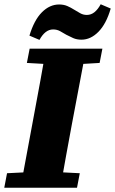

<svg xmlns="http://www.w3.org/2000/svg" viewBox="-33 -880 539 900"><path d="M-13 0 0 -68 140 -75H204L341 -68L328 0ZM63 0 129 -355Q143 -429 156.5 -503.5Q170 -578 183 -652H371L304 -298Q290 -223 276.5 -148.5Q263 -74 250 0ZM93 -585 106 -652H447L434 -585L298 -577H234ZM105 -713Q127 -786 163.5 -822.5Q200 -859 244 -859Q266 -859 283 -851.5Q300 -844 314 -835Q329 -826 343 -818Q357 -810 374 -810Q394 -810 410 -823Q426 -836 439 -860L486 -840Q465 -768 428.5 -731Q392 -694 349 -694Q327 -694 310 -701.5Q293 -709 278 -717Q263 -726 248.5 -734Q234 -742 216 -742Q197 -742 181 -729.5Q165 -717 152 -693Z"/></svg>

Font: Source Serif 4 Black
Style: Italic
Weight: 900
Italic angle: -12°
Designer: Frank Grießhammer
Foundry: Adobe Systems Incorporated
Version: Version 4.004;hotconv 1.0.116;makeotfexe 2.5.65601